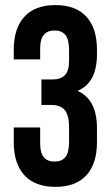

<svg xmlns="http://www.w3.org/2000/svg" viewBox="-20 -728 436 756"><path d="M252 -488.8V-527.8Q252 -572.8 237.5 -590.3Q223.1 -607.9 194.8 -607.9Q138.2 -607.9 138.2 -539.1V-494.1H34.2V-532.2Q34.2 -616.7 76.2 -662.4Q118.2 -708 198.2 -708Q278.3 -708 320.1 -662.4Q361.8 -616.7 361.8 -532.2V-514.2Q361.8 -401.9 285.2 -370.1Q361.8 -336.9 361.8 -223.1V-168Q361.8 -83.5 320.1 -37.8Q278.3 7.8 198.2 7.8Q118.2 7.8 76.2 -37.8Q34.2 -83.5 34.2 -168V-226.1H138.2V-161.1Q138.2 -91.8 194.8 -91.8Q223.1 -91.8 237.5 -109.4Q252 -127 252 -170.9V-226.1Q252 -273.9 235.1 -294.4Q218.3 -314.9 180.2 -314.9H143.1V-415H186Q218.8 -415 235.4 -431.9Q252 -448.7 252 -488.8Z"/></svg>

Font: VL Bebas Neue Bold
Style: Regular
Weight: 700
Designer: Ryoichi Tsunekawa
Foundry: Ryoichi Tsunekawa
Version: Version 1.300